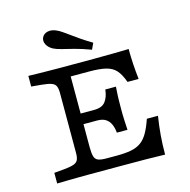

<svg xmlns="http://www.w3.org/2000/svg" viewBox="-111 -875 974 984"><g transform="rotate(-15 376.0 -383.0)"><path d="M235.5 -2.4Q211.3 -2.4 182.7 -2Q154 -1.6 125.4 -1.2Q96.8 -0.8 72.6 0V-56.5L125.8 -61.3Q159.7 -64.5 177 -70.6Q194.4 -76.6 200.4 -89.5Q206.5 -102.4 206.5 -125.8V-445.2Q206.5 -468.5 200.4 -481.5Q194.4 -494.4 177 -500.4Q159.7 -506.5 125.8 -509.7L72.6 -514.5V-571Q96.8 -570.2 125.4 -569.8Q154 -569.4 182.7 -569Q211.3 -568.5 235.5 -568.5H245.2H420.2Q479.8 -568.5 525 -569.4Q570.2 -570.2 604.8 -571Q604.8 -529 607.3 -489.9Q609.7 -450.8 614.5 -409.7H555.6Q540.3 -452.4 520.6 -474.2Q500.8 -496 467.7 -504Q434.7 -512.1 378.2 -512.1H281.5V-136.3Q281.5 -104 286.7 -87.1Q291.9 -70.2 306.9 -64.5Q321.8 -58.9 350.8 -58.9H404Q450 -58.9 481 -64.9Q512.1 -71 533.5 -86.3Q554.8 -101.6 571 -129.4Q587.1 -157.3 602.4 -201.6H661.3Q653.2 -150 649.2 -101.6Q645.2 -53.2 645.2 0Q600.8 -1.6 542.7 -2Q484.7 -2.4 408.9 -2.4H245.2ZM246.8 -258.9V-315.3H437.9V-258.9ZM435.5 -172.6Q433.1 -199.2 424.2 -218.5Q415.3 -237.9 398.4 -248.4Q381.5 -258.9 354 -258.9V-315.3Q395.2 -315.3 413.3 -338.7Q431.5 -362.1 435.5 -401.6H491.9Q488.7 -355.6 488.3 -331.5Q487.9 -307.3 487.9 -287.1Q487.9 -274.2 487.9 -259.3Q487.9 -244.4 489.1 -223.8Q490.3 -203.2 491.9 -172.6ZM422.6 -616.1Q372.6 -634.7 335.5 -644Q298.4 -653.2 272.6 -659.7Q246.8 -666.1 230.6 -674.2Q208.1 -686.3 198.4 -705.2Q188.7 -724.2 196.8 -741.9Q205.6 -759.7 226.2 -764.5Q246.8 -769.4 271 -758.9Q284.7 -753.2 300 -742.7Q315.3 -732.3 334.7 -718.1Q354 -704 379 -686.7Q404 -669.4 437.9 -649.2Z"/></g></svg>

Font: Playfair 5pt SemiExpanded Light
Style: Regular
Weight: 300
Width: 6
Designer: Claus Eggers Sørensen
Foundry: Claus Eggers Sørensen
Version: Version 2.203